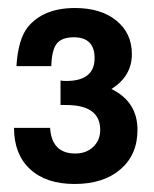

<svg xmlns="http://www.w3.org/2000/svg" viewBox="-20 -725 385 479"><path d="M131 -463V-524Q139 -523 145 -523Q216 -523 216 -580Q216 -632 164 -632Q134 -632 121.5 -616Q109 -600 108 -560H21Q25 -626 49 -657Q88 -705 167 -705Q232 -705 270.5 -673.5Q309 -642 309 -590Q309 -535 258 -503Q323 -471 323 -401Q323 -339 280.5 -302.5Q238 -266 166 -266Q95 -266 55 -303Q15 -340 15 -406H105Q109 -342 168 -342Q195 -342 212.5 -358.5Q230 -375 230 -401Q230 -463 145 -463Q138 -463 131 -463Z"/></svg>

Font: Almarai Bold
Style: Regular
Weight: 700
Designer: Boutros International 2019
Foundry: Created by Boutros International 2019
Version: Version 1.10